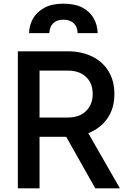

<svg xmlns="http://www.w3.org/2000/svg" viewBox="-20 -1024 694 1044"><path d="M77 0H195V-280H340L498 0H632L460 -300Q525 -325 563.5 -379.5Q602 -434 602 -512Q602 -585 570 -637Q538 -689 480.5 -717Q423 -745 348 -745H77ZM195 -385V-640H350Q411 -640 447.5 -606Q484 -572 484 -513Q484 -455 447.5 -420Q411 -385 350 -385ZM138 -844H248Q250 -879 269.5 -898Q289 -917 325 -917Q360 -917 380.5 -898Q401 -879 402 -844H511Q510 -888 489.5 -924.5Q469 -961 428.5 -982.5Q388 -1004 325 -1004Q262 -1004 221 -981.5Q180 -959 159.5 -923Q139 -887 138 -844Z"/></svg>

Font: Custom Plus Jakarta Sans SemiBold
Style: Regular
Weight: 600
Designer: Gumpita Rahayu & FullSphere
Foundry: Tokotype & FullSphere
Version: Version 1.001;hotconv 1.0.117;makeotfexe 2.5.65602